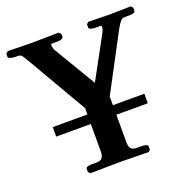

<svg xmlns="http://www.w3.org/2000/svg" viewBox="-137 -758 848 870"><g transform="rotate(-20 287.0 -323.0)"><path d="M355 -208V-75.2Q355 -54.2 363 -44.7Q371.1 -35.2 388.2 -35.2H414.1Q426.8 -35.2 435.3 -32Q443.8 -28.8 443.8 -22.9V-7.8L435.1 1Q334 -1 295.9 -1L153.8 1L145 -7.8V-22.9Q145 -35.2 173.8 -35.2H200.2Q231.9 -35.2 231.9 -75.2V-208H64.9V-253.9H231.9V-282.2L234.9 -279.8L66.9 -568.8Q46.4 -604 42 -606.9Q34.2 -610.8 24.9 -610.8H9.8Q-19 -614.3 -19 -622.1V-638.2L-8.8 -647Q95.7 -645 108.9 -645L235.8 -647L246.1 -638.2V-623Q246.1 -618.2 238.5 -614.5Q231 -610.8 217.8 -610.8H189Q186 -610.8 186 -602.1Q186 -589.8 194.8 -575.2L313 -377L420.9 -575.2Q430.2 -592.8 430.2 -602.1Q430.2 -610.8 425.8 -610.8H396Q370.1 -613.3 370.1 -622.1V-638.2L378.9 -647Q470.7 -645 483.9 -645L584 -647L592.8 -638.2V-623Q592.8 -610.8 562 -610.8H541Q530.3 -610.8 522 -602.1Q513.7 -593.3 500 -568.8L353 -292L355 -293V-253.9H506.8V-208Z"/></g></svg>

Font: Linux Libertine G
Style: Bold
Weight: 700
Designer: Philipp H. Poll
Foundry: Philipp H. Poll
Version: Version 5.0.3